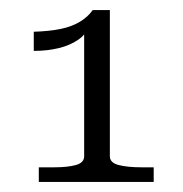

<svg xmlns="http://www.w3.org/2000/svg" viewBox="-20 -730 363 381"><path d="M198 -420Q198 -407 215.5 -402.5Q233 -398 261 -398H285V-369H57V-398H88Q114 -398 130.5 -402.5Q147 -407 147 -420V-673L157 -679Q151 -662 135 -651Q119 -640 96.5 -634.5Q74 -629 47 -629V-667Q78 -668 100 -672.5Q122 -677 138 -686.5Q154 -696 164 -710H198Z"/></svg>

Font: Roboto Serif 36pt ExtraLight
Style: Regular
Weight: 250
Designer: Greg Gazdowicz
Foundry: Commercial Type
Version: Version 1.008